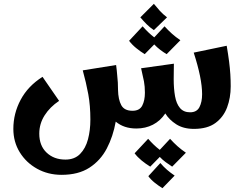

<svg xmlns="http://www.w3.org/2000/svg" viewBox="-20 -665 1280 1007"><path d="M303 252Q232 252 174.5 220Q117 188 83.5 133.5Q50 79 50 11Q50 -70 88.5 -142Q127 -214 203 -262L290 -136Q242 -104 214 -60Q186 -16 186 36Q186 99 224.5 135.5Q263 172 323 172Q371 172 400 142.5Q429 113 441.5 65.5Q454 18 454 -38Q454 -111 443 -171Q432 -231 414 -296L589 -324Q593 -294 594.5 -272.5Q596 -251 598 -232Q598 -222 598.5 -212.5Q599 -203 599 -194Q600 -143 616 -113.5Q632 -84 675 -84Q712 -84 726 -111Q740 -138 740 -179Q740 -212 735 -238.5Q730 -265 720 -307L892 -331Q892 -315 891.5 -294.5Q891 -274 891 -250Q891 -200 898 -160.5Q905 -121 924 -98.5Q943 -76 977 -76Q1012 -76 1026 -103Q1040 -130 1040 -171Q1040 -253 996 -389L1169 -425Q1177 -378 1181.5 -342.5Q1186 -307 1188 -276Q1190 -245 1190 -212Q1190 -152 1171 -101.5Q1152 -51 1110 -20Q1068 11 997 11Q942 11 904.5 -13Q867 -37 847 -70Q821 -31 782 -11Q743 9 695 9Q630 9 587 -27Q573 51 540 114Q507 177 449 214.5Q391 252 303 252ZM787 -507Q766 -521 749 -538Q732 -555 716 -574L787 -645Q804 -624 819 -607.5Q834 -591 856 -574ZM739 -381Q716 -395 694 -413Q672 -431 657 -451L728 -527Q742 -511 757 -496.5Q772 -482 789 -469L843 -527Q862 -506 881.5 -488.5Q901 -471 926 -454L854 -381Q837 -391 820 -404Q803 -417 789 -432ZM768 209Q745 195 723 177Q701 159 686 139L757 63Q771 79 786 93.5Q801 108 818 121L872 63Q891 84 910.5 101.5Q930 119 955 136L883 209Q866 198 849 185.5Q832 173 818 158ZM832 322Q811 309 791 293Q771 277 758 259L821 190Q838 210 856 225.5Q874 241 896 256Z"/></svg>

Font: Marhey SemiBold
Style: Regular
Weight: 600
Designer: Nur Syamsi & Bustanul Arifin
Foundry: Namelatype
Version: Version 1.000; ttfautohint (v1.8.4.7-5d5b)